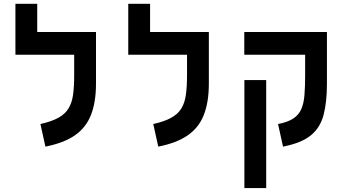

<svg xmlns="http://www.w3.org/2000/svg" viewBox="-20 -752 1798 997"><path d="M478.5 -585.9V-318.4Q478.5 -222.2 452.6 -155.8Q426.8 -89.4 368.9 -49.3Q311 -9.3 215.8 9.3L189.9 -107.9Q248 -121.1 283 -140.4Q317.9 -159.7 335.7 -188.7Q353.5 -217.8 359.4 -260Q365.2 -302.2 365.2 -360.8V-467.8H60.1V-732.4H173.3V-585.9Z M1064.5 -585.9V-318.4Q1064.5 -222.2 1038.6 -155.8Q1012.7 -89.4 954.8 -49.3Q897 -9.3 801.8 9.3L775.9 -107.9Q834 -121.1 868.9 -140.4Q903.8 -159.7 921.6 -188.7Q939.5 -217.8 945.3 -260Q951.2 -302.2 951.2 -360.8V-467.8H646V-732.4H759.3V-585.9Z M1677.7 -585.9V-318.4Q1677.7 -222.2 1660.4 -155.8Q1643.1 -89.4 1594.2 -49.3Q1545.4 -9.3 1449.7 9.3L1423.8 -107.9Q1474.6 -117.7 1503.2 -136.7Q1531.7 -155.8 1544.7 -185.8Q1557.6 -215.8 1561 -259Q1564.5 -302.2 1564.5 -360.8V-467.8H1248.5V-585.9ZM1362.3 224.6H1249V-336.4H1362.3Z"/></svg>

Font: CaskaydiaCove NFP SemiBold
Style: Regular
Weight: 600
Designer: Aaron Bell
Foundry: Saja Typeworks
Version: Version 2111.001; VTT 6.35;Nerd Fonts 3.1.1